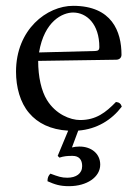

<svg xmlns="http://www.w3.org/2000/svg" viewBox="-20 -439 475 659"><path d="M229 96C252 96 262 110 262 131C262 157 241 171 211 171C191 171 180 167 153 157C146 164 143 171 143 183C168 194 185 200 217 200C278 200 324 169 324 126C324 88 293 64 253 64C244 64 235 65 227 67L248.5 9.3C312.3 4.4 363.1 -27.1 398 -73C395 -83 389 -88 378 -89C343 -53 310 -27 255 -27C221 -27 171 -47 141 -96C122 -127 111 -175 111 -230L379 -234C390 -234.2 397 -241 397 -251C397 -331 364 -419 231 -419C140.9 -419 35 -338 35 -193C35 -140 49 -87 80 -51C109.3 -16.2 153.7 6 214 9.5L178 96L184 102C200 97 210 96 229 96ZM114 -259C132 -367 195 -396 231 -396C277 -396 321 -357 321 -277C321 -268 317 -264.3 307 -264Z"/></svg>

Font: Libertinus Serif Display
Style: Regular
Weight: 400
Designer: Philipp H. Poll
Foundry: Khaled Hosny
Version: Version 6.1